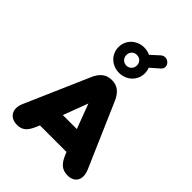

<svg xmlns="http://www.w3.org/2000/svg" viewBox="-295 -1192 1339 1339"><g transform="rotate(45 374.5 -522.5)"><path d="M128 10C189 10 212 -27 238 -89L243 -101H505L510 -89C535 -26 564 10 626 10C696 10 729 -44 696 -120L491 -593C465 -652 428 -680 375 -680C321 -680 284 -652 258 -593L52 -120C20 -47 55 10 128 10ZM374 -448 443 -265H305ZM374 -750C447 -750 504 -804 504 -875C504 -892 501 -907 495 -922L558 -977C605 -1018 538 -1084 492 -1041L433 -987C415 -995 395 -1000 374 -1000C301 -1000 244 -946 244 -875C244 -804 301 -750 374 -750ZM374 -822C345 -822 322 -844 322 -875C322 -906 345 -927 374 -927C403 -927 426 -906 426 -875C426 -844 403 -822 374 -822Z"/></g></svg>

Font: SN Pro Black
Style: Regular
Weight: 900
Designer: Tobias Whetton
Foundry: Supernotes
Version: Version 1.001;Glyphs 3.2 (3249)